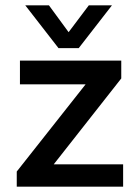

<svg xmlns="http://www.w3.org/2000/svg" viewBox="-20 -702 527 722"><path d="M75 -682H164L238 -581L314 -682H401L276 -521H200ZM43 -57 302 -385H55V-474H436V-407L182 -84H443V0H43Z"/></svg>

Font: Kanit
Style: Regular
Weight: 400
Designer: Katatrad Team
Foundry: Cadson Demak
Version: Version 1.001